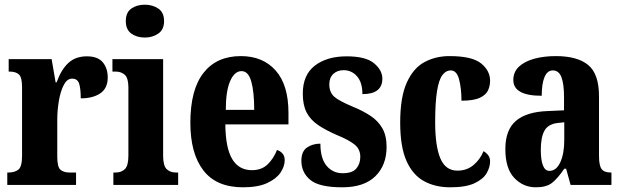

<svg xmlns="http://www.w3.org/2000/svg" viewBox="-20 -788 2648 818"><path d="M11 0V-53H15Q43 -53 58.5 -65.5Q74 -78 74 -125V-415Q74 -459 60.5 -471Q47 -483 21 -483H17V-536H200L217 -437H221Q241 -492 271.5 -520Q302 -548 350 -548Q397 -548 418 -522.5Q439 -497 439 -458Q439 -412 407.5 -390.5Q376 -369 324 -369Q324 -411 317 -432Q310 -453 287 -453Q266 -453 252 -426.5Q238 -400 231 -359.5Q224 -319 224 -277V-120Q224 -76 238 -64.5Q252 -53 276 -53H304V0Z M597 -628Q563 -628 539.5 -645Q516 -662 516 -698Q516 -735 539.5 -751.5Q563 -768 597 -768Q630 -768 654.5 -751.5Q679 -735 679 -698Q679 -662 654.5 -645Q630 -628 597 -628ZM463 0V-53H473Q497 -53 512 -67.5Q527 -82 527 -125V-415Q527 -455 512 -469Q497 -483 473 -483H459V-536H675V-125Q675 -82 690 -67.5Q705 -53 730 -53H739V0Z M1015 10Q902 10 846.5 -62Q791 -134 791 -265Q791 -406 847 -477.5Q903 -549 1006 -549Q1100 -549 1154.5 -487.5Q1209 -426 1209 -307V-258H940Q941 -157 969.5 -110Q998 -63 1053 -63Q1095 -63 1120.5 -88Q1146 -113 1160 -149Q1174 -145 1183.5 -134Q1193 -123 1193 -106Q1193 -79 1175 -52.5Q1157 -26 1118 -8Q1079 10 1015 10ZM1063 -320Q1063 -397 1050.5 -441Q1038 -485 1009 -485Q979 -485 960.5 -442.5Q942 -400 942 -320Z M1438 10Q1340 10 1302 -21.5Q1264 -53 1264 -103Q1264 -143 1288 -159.5Q1312 -176 1345 -176Q1345 -113 1371.5 -81.5Q1398 -50 1440 -50Q1481 -50 1498 -70Q1515 -90 1515 -120Q1515 -152 1491.5 -171.5Q1468 -191 1417 -212Q1368 -233 1335 -255.5Q1302 -278 1286 -309.5Q1270 -341 1270 -389Q1270 -469 1321.5 -508.5Q1373 -548 1457 -548Q1538 -548 1573.5 -518.5Q1609 -489 1609 -453Q1609 -387 1524 -387Q1524 -437 1501 -463Q1478 -489 1444 -489Q1417 -489 1400 -473Q1383 -457 1383 -429Q1383 -395 1403.5 -376.5Q1424 -358 1482 -334Q1526 -316 1558.5 -294.5Q1591 -273 1609 -241.5Q1627 -210 1627 -162Q1627 -84 1579 -37Q1531 10 1438 10Z M1898 10Q1834 10 1786 -16.5Q1738 -43 1711.5 -103Q1685 -163 1685 -266Q1685 -374 1713 -436Q1741 -498 1788.5 -523.5Q1836 -549 1895 -549Q1991 -549 2029.5 -518Q2068 -487 2068 -444Q2068 -423 2059.5 -403.5Q2051 -384 2024.5 -371.5Q1998 -359 1946 -359Q1946 -411 1936 -449.5Q1926 -488 1900 -488Q1880 -488 1865 -468.5Q1850 -449 1842 -400.5Q1834 -352 1834 -267Q1834 -166 1856 -113.5Q1878 -61 1929 -61Q1969 -61 1997.5 -85Q2026 -109 2040 -144Q2052 -137 2060 -126.5Q2068 -116 2068 -100Q2068 -76 2053.5 -50.5Q2039 -25 2002 -7.5Q1965 10 1898 10Z M2263 10Q2209 10 2171 -30Q2133 -70 2133 -153Q2133 -235 2178.5 -273.5Q2224 -312 2316 -315L2383 -318V-374Q2383 -430 2372 -459Q2361 -488 2335 -488Q2312 -488 2300 -460Q2288 -432 2288 -380Q2167 -380 2167 -447Q2167 -482 2191.5 -504.5Q2216 -527 2257 -538Q2298 -549 2348 -549Q2440 -549 2486 -511Q2532 -473 2532 -378V-124Q2532 -83 2543 -68Q2554 -53 2582 -53H2585V0H2411L2392 -69H2384Q2356 -28 2332 -9Q2308 10 2263 10ZM2321 -60Q2350 -60 2367 -96.5Q2384 -133 2384 -191V-267L2355 -264Q2315 -259 2299.5 -231Q2284 -203 2284 -149Q2284 -107 2293 -83.5Q2302 -60 2321 -60Z"/></svg>

Font: Noto Serif Khmer ExtraCondensed ExtraBold
Style: Regular
Weight: 800
Width: 2
Designer: Danh Hong and the Monotype Design Team
Foundry: Monotype Imaging Inc.
Version: Version 2.004; ttfautohint (v1.8.4.7-5d5b)